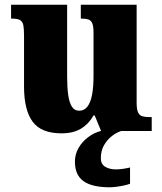

<svg xmlns="http://www.w3.org/2000/svg" viewBox="-20 -556 689 815"><path d="M241 10Q155 10 118.5 -39.5Q82 -89 82 -189V-405Q82 -434 79 -449Q76 -464 65.5 -470.5Q55 -477 30 -477H27V-536H265V-230Q265 -185 269.5 -153Q274 -121 285 -103.5Q296 -86 316 -86Q338 -86 351.5 -104Q365 -122 371 -155Q377 -188 377 -233V-417Q377 -445 371.5 -457.5Q366 -470 354.5 -473.5Q343 -477 327 -477H323V-536H560V-120Q560 -92 566 -79Q572 -66 584.5 -62.5Q597 -59 612 -59H624V0H409L382 -66H377Q357 -30 324 -10Q291 10 241 10ZM446 239Q371 239 334.5 213Q298 187 298 130Q298 99 313.5 72Q329 45 354.5 26Q380 7 408 0H495Q475 6 455 21.5Q435 37 421.5 60.5Q408 84 408 116Q408 140 426 151.5Q444 163 472 163Q485 163 500 161Q515 159 532 155V224Q522 228 505.5 231.5Q489 235 472.5 237Q456 239 446 239Z"/></svg>

Font: Noto Serif Khmer SemiCondensed Black
Style: Regular
Weight: 900
Width: 4
Designer: Danh Hong and the Monotype Design Team
Foundry: Monotype Imaging Inc.
Version: Version 2.004